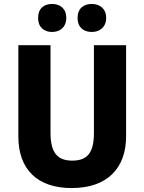

<svg xmlns="http://www.w3.org/2000/svg" viewBox="-20 -943 731 973"><path d="M173 -852C173 -805 203 -781 244 -781C285 -781 316 -806 316 -852C316 -899 285 -923 244 -923C203 -923 173 -900 173 -852ZM373 -852C373 -805 403 -781 445 -781C486 -781 518 -806 518 -852C518 -899 486 -923 445 -923C404 -923 373 -900 373 -852ZM619 -252V-714H456V-270C456 -169 423 -129 346 -129C274 -129 236 -166 236 -269V-714H73V-251C73 -86 168 10 343 10C526 10 619 -93 619 -252Z"/></svg>

Font: Noto Sans Sinhala UI SemiCondensed ExtraBold
Style: Regular
Weight: 800
Width: 4
Designer: Jelle Bosma - Monotype Design Team
Foundry: Monotype Imaging Inc.
Version: Version 2.006